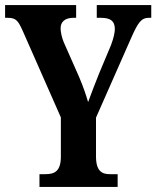

<svg xmlns="http://www.w3.org/2000/svg" viewBox="-20 -734 614 754"><path d="M135 0H442V-50H412C382 -50 357 -60 357 -120V-272L496 -587C523 -648 536 -664 564 -664H574V-714H360V-664H376C412 -664 431 -653 431 -620C431 -608 427 -586 416 -557L369 -445C352 -402 337 -364 326 -333C317 -364 307 -393 291 -431L230 -569C223 -586 218 -608 218 -623C218 -648 235 -664 268 -664H279V-714H0V-664H11C44 -664 52 -651 70 -611L219 -273V-119C219 -61 194 -50 158 -50H135Z"/></svg>

Font: Noto Serif Khmer ExtraCondensed
Style: Bold
Weight: 700
Width: 2
Designer: Danh Hong and the Monotype Design Team
Foundry: Monotype Imaging Inc.
Version: Version 2.004